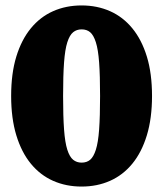

<svg xmlns="http://www.w3.org/2000/svg" viewBox="-20 -675 600 706"><path d="M280 11Q223 11 175.5 -10Q128 -31 93.5 -73Q59 -115 40 -177.5Q21 -240 21 -322Q21 -405 40 -467Q59 -529 93.5 -571Q128 -613 175.5 -634Q223 -655 280 -655Q337 -655 384.5 -634Q432 -613 466.5 -571Q501 -529 520 -467Q539 -405 539 -322Q539 -240 520 -177.5Q501 -115 466.5 -73Q432 -31 384.5 -10Q337 11 280 11ZM280 -77Q299 -77 311.5 -87.5Q324 -98 332.5 -124.5Q341 -151 344.5 -199Q348 -247 348 -322Q348 -397 344.5 -445Q341 -493 332.5 -519.5Q324 -546 311.5 -556.5Q299 -567 280 -567Q262 -567 249 -556.5Q236 -546 227.5 -519.5Q219 -493 215.5 -445Q212 -397 212 -322Q212 -247 215.5 -199Q219 -151 227.5 -124.5Q236 -98 249 -87.5Q262 -77 280 -77Z"/></svg>

Font: Roboto Serif ExtraBold
Style: Regular
Weight: 800
Designer: Greg Gazdowicz
Foundry: Commercial Type
Version: Version 1.008